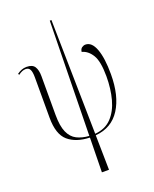

<svg xmlns="http://www.w3.org/2000/svg" viewBox="-178 -859 960 1196"><g transform="rotate(-20 301.5 -260.5)"><path d="M285 239 289 10Q198 7 146.5 -37.5Q95 -82 95 -192V-459Q95 -496 86.5 -512Q78 -528 58 -528Q35 -528 9 -508L4 -516Q19 -527 34.5 -533Q50 -539 68 -539Q107 -539 121.5 -516Q136 -493 136 -453V-196Q136 -122 154.5 -80.5Q173 -39 207.5 -21.5Q242 -4 289 -1L303 -760H314L328 -1Q397 -7 438 -50.5Q479 -94 497.5 -162.5Q516 -231 516 -313Q516 -413 489.5 -456Q463 -499 423 -509Q425 -528 436.5 -536Q448 -544 460 -544Q502 -544 524.5 -484Q547 -424 547 -317Q547 -173 491.5 -86.5Q436 0 328 9L332 239Z"/></g></svg>

Font: Noto Serif Display Condensed ExtraLight
Style: Regular
Weight: 200
Width: 3
Designer: Monotype Design Team
Foundry: Monotype Imaging Inc.
Version: Version 2.009